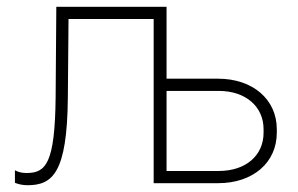

<svg xmlns="http://www.w3.org/2000/svg" viewBox="-20 -540 878 566"><path d="M61 6C135 6 178 -30 180 -252L182 -484H433V0H623C725 0 796 -60 796 -149V-159C796 -247 725 -308 623 -308H471V-520H146L144 -254C142 -57 115 -30 58 -30C44 -30 33 -33 24 -38V-1C35 3 46 6 61 6ZM471 -36V-272H625C704 -272 757 -226 757 -159V-149C757 -81 704 -36 625 -36Z"/></svg>

Font: Fixel Display ExtraLight
Style: Regular
Weight: 200
Designer: AlfaBravo + MacPaw
Foundry: Kyrylo Tkachov, Marchela Mozhyna, Serhii Makarenko, Maria Weinstein, Zakhar Kryvoshyya
Version: Version 1.211